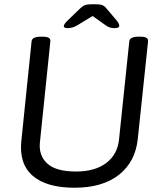

<svg xmlns="http://www.w3.org/2000/svg" viewBox="-20 -874 752 900"><path d="M297 -742Q279 -742 279 -752Q279 -760 296 -777L353 -832Q366 -845 377.5 -849.5Q389 -854 409 -854H430Q450 -854 460.5 -849.5Q471 -845 481 -832L526 -779Q539 -763 539 -753Q539 -742 516 -742Q494 -742 476 -755L414 -799L345 -757Q321 -742 297 -742ZM329 6Q199 6 134 -49.5Q69 -105 80 -213L128 -680Q130 -702 171 -702H179Q201 -702 209 -696.5Q217 -691 216 -680L167 -206Q161 -145 201.5 -107.5Q242 -70 337 -70Q425 -70 478 -110Q531 -150 538 -221L586 -680Q588 -702 629 -702H637Q659 -702 667 -696.5Q675 -691 674 -680L626 -224Q615 -116 538 -55Q461 6 329 6Z"/></svg>

Font: Asap
Style: Italic
Weight: 400
Italic angle: -6°
Designer: Pablo Cosgaya
Foundry: Omnibus-Type
Version: Version 3.001; ttfautohint (v1.8.3)